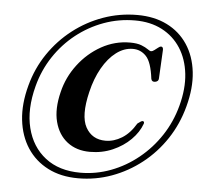

<svg xmlns="http://www.w3.org/2000/svg" viewBox="-54 -808 951 902"><g transform="rotate(5 421.0 -357.0)"><path d="M346.5 37.5Q265 37.5 204 6.2Q143 -25 106.2 -81.2Q69.5 -137.5 61 -212.8Q52.5 -288 76.5 -376.5Q98.5 -459 145 -527.5Q191.5 -596 256 -646Q320.5 -696 397.5 -723.5Q474.5 -751 558 -751Q638 -751 698.2 -721Q758.5 -691 795 -636Q831.5 -581 840 -506.5Q848.5 -432 824.5 -343Q802 -258.5 755.8 -188.8Q709.5 -119 645.2 -68.5Q581 -18 504.8 9.8Q428.5 37.5 346.5 37.5ZM355 10.5Q429 10.5 498.5 -15.8Q568 -42 627 -89.8Q686 -137.5 728.5 -202Q771 -266.5 791.5 -343.5Q813.5 -425.5 805.8 -495Q798 -564.5 764.8 -616Q731.5 -667.5 676.8 -696Q622 -724.5 549.5 -724.5Q473 -724.5 402.5 -698.8Q332 -673 273.2 -626.5Q214.5 -580 172.5 -516.5Q130.5 -453 110.5 -377Q81 -265.5 102.8 -178Q124.5 -90.5 189.5 -40Q254.5 10.5 355 10.5ZM632 -244.5Q617.5 -204 582.5 -169Q547.5 -134 498 -112.5Q448.5 -91 391 -91Q327.5 -91 284.2 -124.5Q241 -158 225.5 -218Q210 -278 230 -358.5Q247 -430 292 -489.2Q337 -548.5 400.2 -583.8Q463.5 -619 534.5 -619Q568.5 -619 588.8 -611Q609 -603 619.8 -595Q630.5 -587 636.5 -587Q642.5 -587 651.2 -593.5Q660 -600 668.2 -606.5Q676.5 -613 681 -613Q691.5 -613 691.5 -598.5L684.5 -463Q684.5 -448.5 667.5 -445.5Q652 -443.5 649 -458Q639.5 -535.5 613.8 -563Q588 -590.5 551 -590.5Q509.5 -590.5 472.5 -562.5Q435.5 -534.5 407.2 -484.8Q379 -435 364 -371Q336.5 -257 366.2 -203.2Q396 -149.5 459.5 -149.5Q499 -149.5 536.5 -172.5Q574 -195.5 602 -243Q612 -250 617.5 -253.8Q623 -257.5 627.5 -256.5Q635 -254 632 -244.5Z"/></g></svg>

Font: Fraunces 72pt S000 SemiBold
Style: Italic
Weight: 600
Italic angle: -16°
Version: Version 1.000; ttfautohint (v1.8.3)